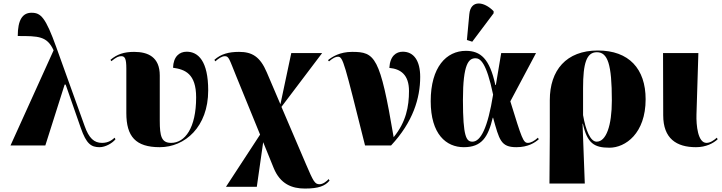

<svg xmlns="http://www.w3.org/2000/svg" viewBox="-20 -844 4187 1114"><path d="M41 0H243L355 -353H361L449 -101C481 -9 509 10 558 10C592 10 633 -14 650 -36L645 -45C631 -33 611 -15 572 -15C526 -15 496 -42 471 -113L307 -569C244 -744 217 -770 163 -770C111 -770 83 -729 83 -635C203 -635 253 -635 291 -552Z M907 10C1053 10 1188 -108 1188 -319C1188 -490 1130 -544 1063 -544C1021 -544 986 -516 984 -451C1053 -441 1118 -417 1118 -279C1118 -101 1053 -15 973 -15C917 -15 907 -53 907 -144V-406C907 -513 839 -543 758 -543C699 -543 659 -529 621 -497L626 -489C656 -513 668 -518 684 -518C705 -518 713 -503 713 -446V-188C713 -52 767 10 907 10Z M1749 250C1829 250 1866 235 1892 204L1887 195C1877 206 1855 225 1834 225C1806 225 1798 208 1755 108L1613 -224L1849 -536H1670L1607 -239L1528 -424C1489 -516 1442 -543 1367 -543C1308 -543 1262 -531 1224 -497L1229 -488C1248 -504 1266 -518 1285 -518C1308 -518 1310 -502 1351 -401L1489 -63L1291 240H1470L1507 -19L1568 131C1606 224 1674 250 1749 250Z M2098 0H2249C2376 -136 2418 -274 2418 -398C2418 -490 2382 -544 2317 -544C2279 -544 2243 -520 2239 -450C2304 -444 2353 -411 2353 -316C2353 -226 2336 -136 2264 -48C2185 -516 2156 -543 2023 -543C1952 -543 1908 -515 1883 -495L1889 -488C1913 -509 1929 -515 1941 -515C1971 -515 1978 -478 2098 0Z M2720 -602 2844 -767V-779C2789 -836 2711 -847 2703 -762L2689 -612ZM2671 10C2775 10 2812 -48 2839 -161H2841C2877 -33 2885 10 2976 10C3044 10 3083 -16 3106 -36L3101 -45C3080 -26 3060 -15 3043 -15C3016 -15 3008 -39 2941 -256L3090 -536H2888L2857 -351H2854C2821 -504 2768 -549 2683 -549C2570 -549 2479 -455 2479 -257C2479 -65 2569 10 2671 10ZM2721 -22C2686 -22 2666 -49 2666 -264C2666 -476 2700 -506 2739 -506C2766 -506 2802 -483 2841 -295C2810 -102 2769 -22 2721 -22Z M3168 221H3373L3360 -126H3362C3387 -13 3427 13 3516 13C3609 13 3726 -70 3726 -268C3726 -445 3629 -551 3449 -551C3265 -551 3170 -436 3170 -263V-53ZM3442 -22C3405 -22 3378 -89 3363 -176V-333C3363 -477 3383 -541 3443 -541C3506 -541 3530 -472 3530 -261C3530 -115 3497 -22 3442 -22Z M4018 10C4077 10 4119 -13 4144 -36L4139 -45C4123 -31 4102 -15 4079 -15C4029 -15 4019 -117 4021 -180L4032 -536H3827L3828 -175C3828 -40 3905 10 4018 10Z"/></svg>

Font: Noto Serif Display Black
Style: Regular
Weight: 900
Designer: Monotype Design Team
Foundry: Monotype Imaging Inc.
Version: Version 2.009